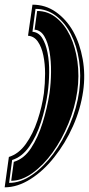

<svg xmlns="http://www.w3.org/2000/svg" viewBox="-70 -692 381 822"><path d="M-50 110 -32 -20Q10 -33 40.5 -75.5Q71 -118 90.5 -176.5Q110 -235 118 -293Q123 -335 123 -377Q123 -419 115.5 -455Q108 -491 92 -514Q76 -537 50 -539L69 -672Q125 -672 169.5 -640.5Q214 -609 243 -558Q272 -506 284 -439Q296 -372 286 -302Q275 -225 242.5 -152Q210 -79 163 -20Q117 39 61 74.5Q5 110 -50 110ZM-31 91Q18 91 67 57Q116 23 158 -33Q199 -89 229 -159Q259 -229 269 -302Q278 -369 268.5 -432.5Q259 -496 234 -545Q209 -594 170 -624Q131 -654 82 -654L69 -556Q95 -554 110.5 -529.5Q126 -505 133.5 -466.5Q141 -428 140.5 -382.5Q140 -337 134 -293Q125 -230 105.5 -169Q86 -108 55 -64Q24 -20 -18 -7ZM-22 82 -11 1Q33 -12 63 -58Q93 -104 112.5 -166.5Q132 -229 142 -293Q148 -337 148.5 -383.5Q149 -430 142 -470.5Q135 -511 119.5 -537Q104 -563 78 -565L89 -645Q135 -645 171 -616Q207 -587 230 -539Q253 -491 261.5 -429Q270 -367 261 -302Q251 -231 222.5 -162Q194 -93 155 -39Q116 15 69.5 48.5Q23 82 -22 82Z"/></svg>

Font: Alumni Sans Collegiate One SC
Style: Italic
Weight: 400
Italic angle: -8°
Designer: Robert E. Leuschke
Foundry: Robert E. Leuschke
Version: Version 1.100